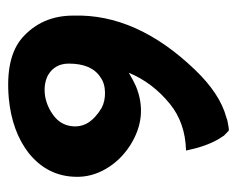

<svg xmlns="http://www.w3.org/2000/svg" viewBox="-76 -503 592 480"><g transform="rotate(90 220.0 -263.0)"><path d="M344 -292Q381 -268 402 -232Q423 -196 422 -157Q421 -86 363 -39Q309 3 226 11Q123 20 74 -23Q19 -72 19 -150Q14 -308 154 -454Q214 -517 274 -533Q281 -536 295 -538Q305 -540 307 -538.5Q309 -537 319 -527L328 -513Q346 -482 356 -434V-433V-432H355Q287 -430 240 -392Q186 -348 162 -289Q182 -301 196 -307Q272 -338 344 -292ZM295 -143Q299 -167 287 -187Q275 -206 250 -221Q233 -230 210.5 -229.5Q188 -229 173 -218Q139 -196 139 -139Q139 -104 168 -87Q191 -75 222 -80Q248 -85 269.5 -101.5Q291 -118 295 -143Z"/></g></svg>

Font: Tovari Sans
Style: Bold
Weight: 700
Designer: Verneri Kontto, Denis Ignatov
Foundry: Verneri Kontto
Version: Version 1.10 May 7, 2019